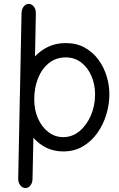

<svg xmlns="http://www.w3.org/2000/svg" viewBox="-20 -747 609 983"><path d="M109.4 215.8Q94.2 215.3 83.7 201.4Q73.2 187.5 73.2 168L81.1 -228Q81.1 -233.4 81.1 -238.3Q81.1 -251 82 -263.7L90.3 -681.2Q90.8 -700.7 101.8 -714.1Q112.8 -727.5 127.9 -727.1Q143.1 -726.6 153.6 -712.6Q164.1 -698.7 163.6 -679.2L159.2 -458Q188 -489.3 227.3 -507.8Q266.6 -526.4 316.9 -526.4Q372.6 -526.4 414.3 -502.9Q456.1 -479.5 484.1 -441.2Q512.2 -402.8 526.1 -356.4Q540 -310.1 540 -263.7Q540 -212.4 524.4 -160.9Q508.8 -109.4 478.8 -66.7Q448.7 -23.9 404.8 2.2Q360.8 28.3 303.7 28.3Q255.9 28.3 217.3 9.3Q178.7 -9.8 150.9 -42L146.5 169.9Q146 189.5 135.3 202.9Q124.5 216.3 109.4 215.8ZM316.9 -453.1Q266.6 -453.1 230.2 -423.8Q193.8 -394.5 174.6 -345.9Q155.3 -297.4 155.3 -238.3Q155.3 -183.6 174.8 -139.9Q194.3 -96.2 228 -70.6Q261.7 -44.9 303.7 -44.9Q350.1 -44.9 387 -75.4Q423.8 -106 445.3 -156Q466.8 -206.1 466.8 -263.7Q466.8 -314.5 448.2 -357.7Q429.7 -400.9 396 -427Q362.3 -453.1 316.9 -453.1Z"/></svg>

Font: Mikhak-FD Regular
Style: FD-Regular
Weight: 400
Designer: Amin Abedi
Version: Version 3.2